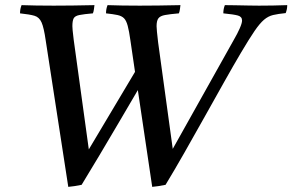

<svg xmlns="http://www.w3.org/2000/svg" viewBox="-20 -721 1139 748"><path d="M326 -139 506 -441 488 -564Q483 -600 477.5 -620.5Q472 -641 463 -650Q454 -659 437.5 -662.5Q421 -666 393 -669Q393 -686 399 -701Q423 -700 457 -699.5Q491 -699 524 -699Q553 -699 598 -699.5Q643 -700 683 -701Q682 -694 681 -685.5Q680 -677 677 -669Q642 -666 623 -662.5Q604 -659 597 -649.5Q590 -640 590 -619Q590 -614 591.5 -597Q593 -580 596 -556L653 -141L891 -566Q905 -590 914 -610.5Q923 -631 923 -641Q923 -656 907 -660.5Q891 -665 850 -669Q850 -686 856 -701Q870 -701 896 -700.5Q922 -700 948 -699.5Q974 -699 989 -699Q1018 -699 1043.5 -699.5Q1069 -700 1099 -701Q1099 -685 1093 -670Q1063 -667 1044 -662.5Q1025 -658 1008.5 -644Q992 -630 971.5 -600Q951 -570 919 -516Q890 -467 853.5 -402Q817 -337 777 -265.5Q737 -194 698 -125.5Q659 -57 625 -1Q611 2 597.5 4Q584 6 573 7L517 -370Q481 -309 442.5 -243Q404 -177 366.5 -114.5Q329 -52 298 -1Q284 2 270.5 4Q257 6 246 7L158 -564Q151 -613 142 -633.5Q133 -654 114.5 -659.5Q96 -665 58 -669Q58 -686 64 -701Q88 -700 122 -699.5Q156 -699 189 -699Q218 -699 263 -699.5Q308 -700 348 -701Q347 -694 346 -685.5Q345 -677 342 -669Q307 -666 289.5 -662.5Q272 -659 267 -649.5Q262 -640 262 -619Q262 -614 263 -602.5Q264 -591 267 -567Z"/></svg>

Font: Tiro Tamil
Style: Italic
Weight: 400
Italic angle: -11°
Designer: Tamil: Fernando Mello & Fiona Ross, assisted by Kaja Sojewska. Latin: John Hudson with Paul Hanslow, assisted by Kaja So
Foundry: Tiro Typeworks Ltd.
Version: Version 1.52